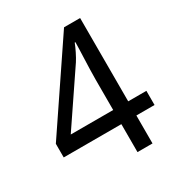

<svg xmlns="http://www.w3.org/2000/svg" viewBox="-170 -835 891 952"><g transform="rotate(-30 275.5 -359.0)"><path d="M341 -160H11V-238L335 -718H427V-241H531V-160H427V0H341ZM341 -241V-415Q341 -442 342 -472Q343 -502 344 -531Q345 -560 346 -585Q347 -610 347 -626H343Q336 -607 323 -581Q310 -555 299 -538L98 -241Z"/></g></svg>

Font: hexbangla15
Style: Regular
Weight: 400
Designer: Jelle Bosma - Monotype Design Team
Foundry: Monotype Imaging Inc.
Version: Version 2.006